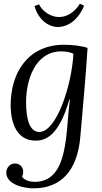

<svg xmlns="http://www.w3.org/2000/svg" viewBox="-20 -755 558 1046"><path d="M415 -734.9C390.1 -691.9 347.2 -662.1 301.3 -662.1C255.9 -662.1 210.9 -693.8 192.9 -731L168 -722.2C189.9 -643.1 249 -607.9 293.9 -607.9C349.1 -607.9 405.3 -644 438 -724.1ZM361.3 -212.9C335.9 -46.9 359.4 235.8 168.9 235.8C145 235.8 112.8 228 100.1 207.5C104 198.7 106.4 189.9 106.4 181.6C106.4 151.4 85 135.7 61 135.7C34.2 135.7 14.2 158.7 14.2 186.5C16.1 252.4 113.8 271 162.1 271C309.1 271 402.3 179.2 418 -14.2C430.2 -162.1 447.3 -333 457 -494.1C425.3 -504.9 374.5 -511.2 329.6 -511.2C129.4 -511.2 38.1 -355 38.1 -183.1C38.1 -71.8 80.1 11.2 173.3 11.2C232.9 11.2 302.2 -20 357.9 -212.9ZM314.5 -475.1C338.4 -475.1 362.3 -471.2 379.9 -461.9C371.1 -291 288.1 -36.1 194.3 -36.1C140.1 -36.1 122.1 -107.9 122.1 -200.2C122.1 -312 167.5 -475.1 314.5 -475.1Z"/></svg>

Font: Lora Italic
Style: Regular
Weight: 400
Italic angle: -3°
Designer: Olga Karpushina, Alexei Vanyashin
Foundry: Cyreal
Version: Version 1.011;PS 001.011;hotconv 1.0.70;makeotf.lib2.5.58329